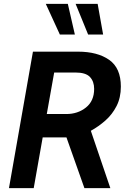

<svg xmlns="http://www.w3.org/2000/svg" viewBox="-20 -965 653 985"><path d="M26 0 149 -700H380Q480 -700 540 -658Q600 -616 600 -521Q600 -464 578 -421Q556 -378 521 -347Q486 -316 446 -294L546 0H413L321 -260H199L153 0ZM220 -380H320Q379 -380 421 -413.5Q463 -447 463 -509Q463 -547 441.5 -570Q420 -593 367 -593H258ZM287 -788 215 -945H328L364 -788ZM432 -788 368 -945H481L509 -788Z"/></svg>

Font: Cabin VF Beta
Style: Italic
Weight: 400
Italic angle: -7°
Designer: Pablo Impallari
Foundry: Pablo Impallari. http://www.impallari.com Igino Marini. http://www.ikern.com
Version: Version 2.300